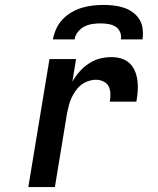

<svg xmlns="http://www.w3.org/2000/svg" viewBox="-20 -760 640 780"><path d="M95 0 181 -520H289L274 -428Q286 -450 303 -469Q320 -488 341 -502Q362 -516 385.5 -522Q409 -528 432 -528Q454 -528 473.5 -522Q493 -516 507 -502.5Q521 -489 528.5 -470.5Q536 -452 538.5 -431.5Q541 -411 539.5 -390Q538 -369 534 -347H426Q429 -363 428.5 -379.5Q428 -396 421.5 -409Q415 -422 400.5 -429Q386 -436 370 -436Q355 -436 338.5 -430.5Q322 -425 309 -414.5Q296 -404 286 -389.5Q276 -375 269.5 -360Q263 -345 259 -329Q255 -313 252 -298L203 0ZM195 -600Q199 -622 208.5 -643Q218 -664 234 -681Q250 -698 270.5 -710Q291 -722 313 -728.5Q335 -735 357 -737.5Q379 -740 400 -740Q422 -740 443 -737.5Q464 -735 483.5 -728.5Q503 -722 519.5 -710Q536 -698 546.5 -681Q557 -664 559.5 -643Q562 -622 559 -600H471Q474 -616 467.5 -630.5Q461 -645 448 -652.5Q435 -660 419.5 -662.5Q404 -665 388 -665Q372 -665 355.5 -662.5Q339 -660 323.5 -652.5Q308 -645 296.5 -630.5Q285 -616 283 -600Z"/></svg>

Font: Iosevka SS04 Semibold Extended
Style: Italic
Weight: 600
Width: 7
Italic angle: -9°
Monospace: yes
Designer: Belleve Invis
Foundry: Belleve Invis
Version: Version 19.0.0; ttfautohint (v1.8.4)